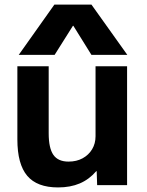

<svg xmlns="http://www.w3.org/2000/svg" viewBox="-20 -810 645 840"><path d="M234 10Q142 10 99 -41Q56 -92 56 -200V-520H193V-227Q193 -162 213.5 -132.5Q234 -103 280 -103Q315 -103 341.5 -117.5Q368 -132 383 -157Q398 -182 398 -214V-520H536V0H405L403 -61H401Q370 -25 329 -7.5Q288 10 234 10ZM62 -570 218 -790H380L537 -570H380L301 -697H299L219 -570Z"/></svg>

Font: M PLUS 1
Style: Bold
Weight: 700
Designer: Coji Morishita
Foundry: UNDERFOREST DESIGN
Version: Version 1.001